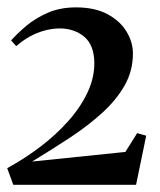

<svg xmlns="http://www.w3.org/2000/svg" viewBox="-20 -923 432 520"><path d="M-0.5 -467.5Q47 -493.5 89.8 -526Q132.5 -558.5 165.5 -595.8Q198.5 -633 217.2 -673Q236 -713 235.5 -754Q234.5 -802 207.5 -824Q180.5 -846 142 -846Q121.5 -846 100.5 -840.2Q79.5 -834.5 60.2 -823.8Q41 -813 24 -798L10 -813.5Q26.5 -832 51 -852.8Q75.5 -873.5 109 -888.2Q142.5 -903 186 -903Q236.5 -903 270.8 -884.8Q305 -866.5 322.5 -837.8Q340 -809 340 -778Q340 -731.5 317.8 -692Q295.5 -652.5 257 -617.5Q218.5 -582.5 169.5 -550.2Q120.5 -518 67 -485.5L319.5 -511.5L351.5 -562.5L376 -555.5L348.5 -422.5H16Z"/></svg>

Font: Merriweather 144pt SemiBold
Style: Regular
Weight: 600
Version: Version 2.100